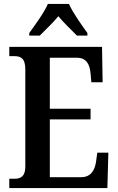

<svg xmlns="http://www.w3.org/2000/svg" viewBox="-20 -951 598 971"><path d="M128 -784V-771H181C208 -799 249 -836 275 -869C301 -837 344 -797 369 -771H422V-784C395 -822 348 -886 329 -931H222C203 -886 155 -822 128 -784ZM27 0H523L528 -179H472L466 -135C460 -91 440 -55 391 -55H232V-347H438V-401H232V-659H368C417 -659 434 -626 438 -579L442 -535H499L496 -714H27V-667H52C82 -667 108 -659 108 -601V-108C108 -60 86 -47 53 -47H27Z"/></svg>

Font: Noto Serif Georgian Condensed SemiBold
Style: Regular
Weight: 600
Width: 3
Designer: Monotype Design Team, Akaki Razmadze
Foundry: Google LLC
Version: Version 2.003